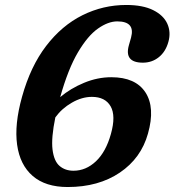

<svg xmlns="http://www.w3.org/2000/svg" viewBox="-20 -736 702 772"><path d="M487.5 -716Q554.5 -716 596 -695.2Q637.5 -674.5 652.8 -640.5Q668 -606.5 657 -567.5Q646 -528 618.5 -506Q591 -484 554.5 -484Q478 -484 498.5 -555L507 -585Q524.5 -650 451.5 -650Q415 -650 374 -621.2Q333 -592.5 293.5 -525.8Q254 -459 222 -345.5Q263.5 -380.5 317.8 -403Q372 -425.5 427.5 -425.5Q525 -425.5 564.8 -364.5Q604.5 -303.5 575 -199Q547.5 -100 461.8 -42Q376 16 252 16Q163 16 111.5 -28.5Q60 -73 48.8 -154.2Q37.5 -235.5 68.5 -346.5Q102.5 -469 165.5 -551.2Q228.5 -633.5 311.5 -674.8Q394.5 -716 487.5 -716ZM349.5 -346.5Q309.5 -346.5 269 -323.2Q228.5 -300 202.5 -264Q185.5 -181.5 191.2 -134.8Q197 -88 219.5 -68.8Q242 -49.5 275.5 -49.5Q325.5 -49.5 365.8 -87.5Q406 -125.5 426 -197.5Q446.5 -270.5 424.8 -308.5Q403 -346.5 349.5 -346.5Z"/></svg>

Font: Fraunces 9pt SuperSoft SemiBold
Style: Italic
Weight: 600
Italic angle: -16°
Version: Version 1.000;[0bf87f6ff]